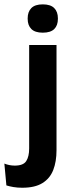

<svg xmlns="http://www.w3.org/2000/svg" viewBox="-70 -702 342 902"><path d="M67 -83.5V-490.5H195.5V-83.5ZM131 -548.5Q94.5 -548.5 77.2 -565.8Q60 -583 60 -613.5V-616Q60 -646.5 77.2 -664Q94.5 -681.5 131 -681.5Q167.5 -681.5 184.8 -664Q202 -646.5 202 -616V-613.5Q202 -582.5 184.8 -565.5Q167.5 -548.5 131 -548.5ZM34.5 180Q12.5 180 -6.8 176.8Q-26 173.5 -40 169L-49.5 66.5Q-38.5 71 -26 73.5Q-13.5 76 -0.5 76Q39.5 76 53.2 54.8Q67 33.5 67 -4.5V-120H195.5V3.5Q195.5 57.5 180 97Q164.5 136.5 129.2 158.2Q94 180 34.5 180Z"/></svg>

Font: Anek Odia SemiBold
Style: Regular
Weight: 600
Version: Version 1.003